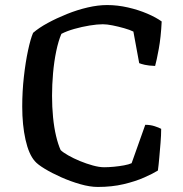

<svg xmlns="http://www.w3.org/2000/svg" viewBox="-20 -740 724 760"><path d="M367 0Q336 0 297.5 -11Q259 -22 222 -38.5Q185 -55 157 -72Q129 -89 118 -102Q94 -129 81 -187Q68 -245 68 -318Q68 -378 74.5 -436Q81 -494 91 -540.5Q101 -587 111 -610Q134 -630 169 -649Q204 -668 245 -684.5Q286 -701 327 -710.5Q368 -720 404 -720Q445 -720 486.5 -710.5Q528 -701 563 -686Q598 -671 620 -655Q617 -593 608.5 -546.5Q600 -500 594 -479Q568 -480 553 -483.5Q538 -487 531 -490L508 -615Q494 -622 471 -628.5Q448 -635 425.5 -639.5Q403 -644 387 -644Q365 -644 334.5 -639Q304 -634 274 -625.5Q244 -617 223 -606Q211 -578 202.5 -537Q194 -496 190 -450Q186 -404 186 -361Q186 -317 190 -276Q194 -235 202 -201.5Q210 -168 220 -146Q229 -137 250 -125Q271 -113 296.5 -102.5Q322 -92 347.5 -85Q373 -78 392 -78Q410 -78 431 -80Q452 -82 471 -85.5Q490 -89 501 -94L555 -246Q575 -246 592 -240.5Q609 -235 618 -230Q618 -205 615.5 -175Q613 -145 610.5 -116Q608 -87 605 -65Q586 -53 551 -37.5Q516 -22 469.5 -11Q423 0 367 0Z"/></svg>

Font: Texturina Medium 12pt Medium
Style: Regular
Weight: 500
Version: Version 1.002